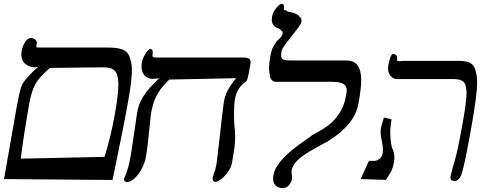

<svg xmlns="http://www.w3.org/2000/svg" viewBox="-46 -915 2466 981"><path d="M529 4.5 -25.5 0 32.5 -329.5Q33.5 -335 36 -350Q47 -411 53.8 -440Q60.5 -469 71.5 -491Q83.5 -508.5 104.8 -531.2Q126 -554 150 -574L135 -571Q105.5 -571 84.2 -587.8Q63 -604.5 63 -636Q63 -643.5 64.5 -652.5Q69.5 -681 82.8 -701Q96 -721 112 -721Q125 -721 134.2 -712.5Q143.5 -704 142 -695.5L140 -683.5Q139.5 -681.5 139.5 -678.5Q139.5 -674 142.2 -673Q145 -672 150.8 -672Q156.5 -672 159 -672H501Q541.5 -672 565.2 -666.5Q589 -661 601.8 -648Q614.5 -635 620 -611Q628 -590.5 628 -556Q628 -528 623 -489.2Q618 -450.5 608 -393.5Q584.5 -261 529 4.5ZM559 -482.5Q558 -517.5 551.2 -536Q544.5 -554.5 527.5 -562.8Q510.5 -571 477 -571L209.5 -568Q172.5 -536.5 153 -512.2Q133.5 -488 122 -456.8Q110.5 -425.5 101 -372.5Q75 -223.5 60 -104.5L488 -113.5Q520 -214 541.5 -335.5Q558.5 -430 559 -482.5Z M587.5 -0.5 591.5 -10Q611.5 -55 623 -126.5L641 -245L654 -335.5Q660.5 -381.5 686.5 -422.8Q712.5 -464 767 -515.5L734.5 -512Q708 -512 692.5 -529.8Q677 -547.5 677 -576Q677 -585 678.5 -594.5Q681 -610 689.2 -626.5Q697.5 -643 706.8 -654Q716 -665 722 -665Q728 -665 731.2 -660Q734.5 -655 734.5 -646.5Q734.5 -640 733.5 -636.5Q733 -635 733 -632Q733 -625.5 737.5 -623.2Q742 -621 753 -621H1198Q1217.5 -621 1226 -615.5Q1234.5 -610 1234.5 -598.5Q1234.5 -594 1234 -591.5L1222.5 -528.5Q1220.5 -513 1212 -499Q1165 -468 1154.5 -409.5Q1149.5 -378 1149.5 -327.5Q1149.5 -303.5 1151 -279.5Q1155.5 -251 1155.5 -216.5Q1155.5 -186.5 1152 -160.8Q1148.5 -135 1142.5 -102Q1143 -104.5 1139 -81.5Q1135.5 -61.5 1120.2 -39Q1105 -16.5 1086.2 -1.2Q1067.5 14 1053.5 14Q1047.5 14 1044 9.5Q1040.5 5 1040.5 -2.5Q1040.5 -6.5 1041 -8.5Q1041 -10 1047.5 -31.5Q1053 -40 1060 -75.5Q1063 -95 1070 -158Q1079.5 -246.5 1089 -324.5L1096 -381.5Q1101 -421.5 1116 -450.5Q1131 -479.5 1160.5 -515.5L818.5 -508.5Q789 -479 771.5 -454.5Q754 -430 743.2 -402Q732.5 -374 725.5 -333.5Q723.5 -323.5 723 -314.5Q722.5 -301 716.5 -252.5Q708.5 -164.5 699.5 -113.5Q694.5 -84.5 679 -54.5Q663.5 -24.5 642.8 -4.8Q622 15 601.5 15Q594.5 15 590.5 10Q586.5 5 587.5 -0.5Z M1627 -192Q1564.5 -158.5 1530 -137.8Q1495.5 -117 1472 -93.5Q1448.5 -70 1444 -43.5Q1444 -43 1444.2 -38.2Q1444.5 -33.5 1444 -23.5Q1446.5 -19.5 1446.5 -11.5Q1446.5 -5.5 1446 -2.5Q1442 20.5 1428.5 33.2Q1415 46 1397 46Q1374.5 46 1362 32.5Q1349.5 19 1349.5 -3.5Q1349.5 -11.5 1351 -19.5Q1357 -54 1385 -87.8Q1413 -121.5 1445.2 -147.5Q1477.5 -173.5 1520 -203Q1525.5 -207 1535.2 -213.8Q1545 -220.5 1549.5 -224.5L1565 -233Q1601.5 -252.5 1630.2 -273.5Q1659 -294.5 1685.2 -331.8Q1711.5 -369 1721 -421.5Q1721.5 -425 1723.5 -436Q1725.5 -447 1725.5 -455.5Q1725.5 -475.5 1708.5 -486.2Q1691.5 -497 1645 -497H1363Q1350 -497 1341.5 -507.2Q1333 -517.5 1332 -535.5Q1328.5 -548 1328.5 -565Q1328.5 -590.5 1335 -626.5Q1339.5 -651 1345 -665.5Q1350.5 -680 1368 -704.5Q1385 -720 1391.5 -728.5Q1398 -737 1398 -747Q1398 -753 1394 -757Q1390 -761 1380.5 -768Q1360 -775.5 1351.2 -786.8Q1342.5 -798 1342.5 -815Q1342.5 -819.5 1344.5 -832.5Q1346.5 -844.5 1355.2 -859.2Q1364 -874 1374.8 -884.5Q1385.5 -895 1392.5 -895Q1405.5 -895 1405.5 -882Q1405.5 -879.5 1404.5 -874.5Q1404.5 -874 1405 -871Q1405.5 -868 1405 -863.5Q1407.5 -864.5 1412.5 -862.8Q1417.5 -861 1422.5 -856.5Q1449 -852 1465.2 -844.5Q1481.5 -837 1483.5 -830Q1488.5 -828 1491.5 -823Q1494.5 -818 1494.5 -810.5Q1494.5 -806 1494 -803.5Q1492.5 -794 1480.8 -777.5Q1469 -761 1444.5 -730.5Q1420.5 -701 1407.5 -682.5Q1394.5 -664 1392.5 -653.5Q1390.5 -642 1390.5 -632.5Q1390.5 -616 1400.2 -611Q1410 -606 1437.5 -606H1722.5Q1764 -606 1781.8 -580Q1799.5 -554 1799.5 -505.5Q1799.5 -462.5 1785.5 -385.5Q1766 -276.5 1627 -192Z M1948 -237.5Q1948 -203 1956 -162Q1969 -138.5 1969 -109.5Q1969 -99.5 1966.5 -84.5Q1962 -59.5 1953.5 -41.8Q1945 -24 1925.5 4L1796.5 0L1839 -93H1866Q1879 -93 1892 -102.2Q1905 -111.5 1908.5 -129.5Q1910.5 -139.5 1910.5 -151.5Q1910.5 -167.5 1904.5 -195.5Q1898.5 -223.5 1898.5 -239Q1898.5 -248 1900 -258.5Q1904 -278.5 1912.5 -304L1915.5 -314.5L1954.5 -305.5Q1948 -268.5 1948 -237.5ZM1936.5 -566.5Q1936.5 -574 1938 -581.5Q1942.5 -606 1948.8 -622.5Q1955 -639 1962.5 -639Q1973 -639 1979 -632.2Q1985 -625.5 1983 -616.5L1982.5 -611.5Q1981.5 -606.5 1984.8 -604.5Q1988 -602.5 1995 -602.5Q1998.5 -602.5 2006.5 -603.5L2017 -604H2296Q2328 -604 2346.2 -597.8Q2364.5 -591.5 2373.5 -578.2Q2382.5 -565 2386.5 -542Q2392 -524 2392 -495Q2392 -433 2365.5 -283.5Q2329.5 -76 2311.5 -22.5Q2298 10 2276.5 10Q2255.5 10 2255.5 -7.5Q2255.5 -11.5 2256 -13.5Q2257.5 -23 2270 -68.5Q2282 -107.5 2291.8 -151.2Q2301.5 -195 2318 -286.5Q2329.5 -352.5 2332.8 -378.8Q2336 -405 2338 -437.5Q2337 -466.5 2331.5 -482Q2326 -497.5 2311.8 -504.2Q2297.5 -511 2269.5 -511H1984.5Q1963.5 -511 1950 -526.5Q1936.5 -542 1936.5 -566.5Z"/></svg>

Font: JuliaMono BoldItalic
Style: Regular
Weight: 700
Italic angle: -9°
Monospace: yes
Designer: cormullion
Foundry: corm
Version: Version 0.049; ttfautohint (v1.8.4)